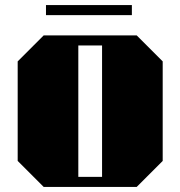

<svg xmlns="http://www.w3.org/2000/svg" viewBox="-20 -740 714 760"><path d="M624 -497V-103L521 0H153L50 -103V-497L153 -600H521ZM290 -560V-40H384V-560ZM502 -720V-680H162V-720Z"/></svg>

Font: Kumar One
Style: Regular
Weight: 400
Designer: Parimal Parmar
Foundry: Indian Type Foundry
Version: Version 1.000;PS 1.000;hotconv 1.0.88;makeotf.lib2.5.647800